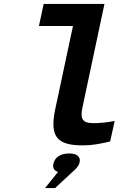

<svg xmlns="http://www.w3.org/2000/svg" viewBox="-20 -730 640 976"><path d="M454 -104C401 -104 386 -124 399 -183L511 -710H202L178 -598H351L261 -176C231 -34 270 9 402 9C445 9 487 2 540 -11L563 -115C520 -107 488 -104 454 -104ZM209 226H260L344 148C367 128 380 114 383 100L384 98C392 68 373 50 332 50C289 50 260 69 253 98L252 100C246 122 254 137 275 144Z"/></svg>

Font: LT Wave Mono Bold
Style: Italic
Weight: 700
Designer: Daniel Lyons
Version: Version 2.5 (Glyphs App)